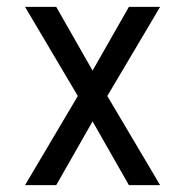

<svg xmlns="http://www.w3.org/2000/svg" viewBox="-20 -540 540 560"><path d="M53 0 207 -260 53 -520H144L250 -334L356 -520H447L293 -260L447 0H356L250 -186L144 0Z"/></svg>

Font: Iosevka MaddieWtf
Style: Regular
Weight: 400
Monospace: yes
Designer: Belleve Invis
Foundry: Belleve Invis
Version: Version 31.3.0; ttfautohint (v1.8.3)